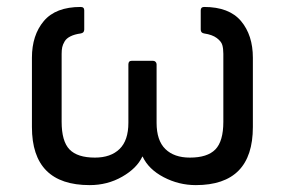

<svg xmlns="http://www.w3.org/2000/svg" viewBox="-20 -520 819 552"><path d="M237.8 12.2Q71.8 12.2 71.8 -154.8V-354Q71.8 -418.9 106 -459.5Q140.1 -500 211.9 -500Q222.2 -500 222.2 -490.2V-435.1Q222.2 -425.3 211.9 -423.8Q194.3 -421.4 182.6 -415.5Q170.9 -409.7 165.8 -400.9Q160.6 -392.1 158.9 -384.3Q157.2 -376.5 157.2 -365.2V-169.9Q157.2 -113.8 179.9 -90.3Q202.6 -66.9 252.9 -66.9Q298.3 -66.9 323.7 -91.6Q349.1 -116.2 349.1 -167V-335Q349.1 -345.2 358.9 -345.2H419.9Q424.3 -345.2 427.2 -342.3Q430.2 -339.4 430.2 -335V-167Q430.2 -116.2 455.3 -91.6Q480.5 -66.9 525.9 -66.9Q576.2 -66.9 599.1 -90.3Q622.1 -113.8 622.1 -169.9V-365.2Q622.1 -380.4 619.1 -390.6Q616.2 -400.9 603.3 -410.6Q590.3 -420.4 566.9 -423.8Q557.1 -425.3 557.1 -435.1V-490.2Q557.1 -500 566.9 -500Q638.7 -500 672.9 -459.5Q707 -418.9 707 -354V-154.8Q707 12.2 543 12.2Q494.1 12.2 450.7 -10.5Q407.2 -33.2 390.1 -69.8H389.2Q373.5 -36.1 331.3 -12Q289.1 12.2 237.8 12.2Z"/></svg>

Font: Sofia Sans
Style: Regular
Weight: 400
Designer: Botio Nikoltchev, Ani Petrova
Foundry: lettersoup
Version: Version 4.100